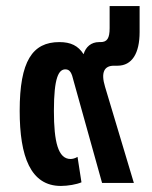

<svg xmlns="http://www.w3.org/2000/svg" viewBox="-20 -604 502 634"><path d="M181 10C204 10 233 5 249 -2L236 -86C228 -81 219 -79 213 -79C172 -79 158 -135 158 -238C158 -349 174 -375 196 -375C211 -375 217 -363 223 -337L317 0H422L327 -317C312 -366 325 -387 356 -387H368C416 -387 441 -428 441 -498V-584H342V-511C342 -478 334 -465 312 -465H307C281 -465 263 -449 256 -425C238 -453 214 -465 176 -465C87 -465 45 -402 45 -238C45 -87 81 10 181 10Z"/></svg>

Font: Noto Sans Thai UI Cond SemBd
Style: Regular
Weight: 600
Width: 3
Designer: Monotype Design Team
Foundry: Monotype Imaging Inc.
Version: Version 2.000